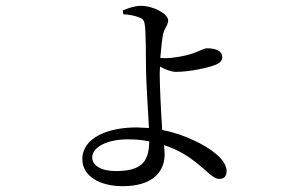

<svg xmlns="http://www.w3.org/2000/svg" viewBox="-20 -584 1040 660"><path d="M404 -535C421 -534 442 -531 459 -524C472 -519 476 -513 478 -497C481 -481 482 -387 482 -340C483 -291 489 -203 492 -144L449 -146C352 -146 263 -111 263 -37C263 21 322 56 402 56C503 56 546 8 546 -54L544 -85C568 -77 589 -68 608 -57C681 -14 706 31 734 31C750 31 759 22 759 4C759 -37 698 -78 647 -101C616 -116 580 -129 538 -137L537 -147C533 -205 529 -294 529 -330L530 -355C546 -346 568 -337 585 -337C633 -337 693 -351 715 -359C736 -366 744 -376 744 -387C744 -409 722 -418 691 -418C682 -418 667 -409 644 -401C617 -391 574 -384 547 -384L531 -385C534 -417 537 -451 541 -468C547 -491 558 -497 558 -514C558 -536 508 -564 464 -564C443 -564 421 -556 402 -548ZM493 -98C492 -28 467 4 378 4C326 4 297 -16 297 -43C297 -77 346 -105 419 -105C445 -105 470 -103 493 -98Z"/></svg>

Font: Noto Serif CJK KR
Style: Regular
Weight: 400
Designer: Ryoko NISHIZUKA 西塚涼子 (kana & ideographs); Frank Grießhammer (Latin, Greek & Cyrillic); Wenlong ZHANG 张文龙 (bopomofo); San
Foundry: Adobe
Version: Version 2.001;hotconv 1.1.0;makeotfexe 2.6.0